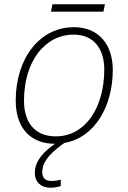

<svg xmlns="http://www.w3.org/2000/svg" viewBox="-20 -667 605 904"><path d="M220 -612H467L474 -647H227ZM239 10C189 45 144 88 144 147C144 192 175 217 217 217C236 217 253 213 266 209V179C254 182 240 185 222 185C194 185 179 171 179 143C179 84 238 38 283 6C428 -19 511 -169 511 -338C511 -455 447 -539 328 -539C168 -539 54 -394 54 -193C54 -73 116 10 239 10ZM243 -25C144 -25 93 -90 93 -193C93 -379 192 -504 327 -504C425 -504 471 -433 471 -340C471 -162 383 -25 243 -25Z"/></svg>

Font: Noto Sans ExtraLight
Style: Italic
Weight: 200
Italic angle: -12°
Designer: Monotype Design Team
Foundry: Monotype Imaging Inc.
Version: Version 2.013